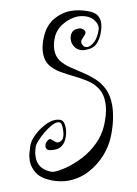

<svg xmlns="http://www.w3.org/2000/svg" viewBox="-105 -666 595 835"><g transform="rotate(-10 192.5 -248.5)"><path d="M378 -493Q369 -468 352 -450.5Q335 -433 301 -433Q285 -433 272 -439.5Q259 -446 251 -462Q245 -473 245 -486Q245 -502 253.5 -515Q262 -528 278 -529Q280 -529 282.5 -529.5Q285 -530 286 -530Q302 -530 311 -518Q314 -514 314 -510Q314 -503 306.5 -495.5Q299 -488 292.5 -480Q286 -472 289 -462Q295 -444 311 -444Q326 -444 343.5 -460.5Q361 -477 371 -507Q374 -513 374 -521Q374 -536 362 -552Q350 -568 331 -575Q323 -578 313.5 -580Q304 -582 295 -582Q259 -582 224 -561Q189 -540 176 -503Q171 -490 169 -478Q167 -466 167 -456Q167 -427 182 -407Q197 -387 220.5 -371Q244 -355 270 -338.5Q296 -322 319.5 -301Q343 -280 358 -250Q373 -220 373 -176Q373 -151 367 -120Q361 -89 347 -51Q330 -5 296.5 32.5Q263 70 219.5 92Q176 114 128 114Q95 114 62 102Q13 84 -4.5 56.5Q-22 29 -22 1Q-22 -18 -17 -35Q-12 -52 -8 -65Q-1 -85 20.5 -106Q42 -127 69 -141.5Q96 -156 119 -156Q129 -156 138 -153Q157 -148 157 -113Q157 -103 155 -93Q153 -83 149 -72Q142 -53 128.5 -41Q115 -29 93 -29Q82 -29 72.5 -30.5Q63 -32 58 -40Q57 -42 56.5 -44Q56 -46 56 -48Q56 -64 72 -75Q80 -81 87 -75Q94 -69 101.5 -62.5Q109 -56 118 -58Q134 -62 139 -76Q144 -90 144 -107Q144 -112 144 -117Q144 -122 143 -127Q142 -144 126 -144Q114 -144 96.5 -134Q79 -124 61.5 -109.5Q44 -95 31 -80.5Q18 -66 15 -58Q6 -33 6 -11Q6 42 62 63Q68 65 76 65Q96 65 130.5 56Q165 47 204 27Q243 7 277 -27Q311 -61 329 -111Q338 -135 342 -155Q346 -175 346 -192Q346 -230 329.5 -255.5Q313 -281 286.5 -298Q260 -315 231 -329Q202 -343 175.5 -358.5Q149 -374 132.5 -395.5Q116 -417 116 -450Q116 -462 118.5 -476.5Q121 -491 127 -507Q147 -563 185.5 -587Q224 -611 267 -611Q285 -611 303 -607.5Q321 -604 338 -598Q367 -588 377.5 -573Q388 -558 388 -540Q388 -529 385.5 -517.5Q383 -506 378 -493Z"/></g></svg>

Font: Ingrid Darling
Style: Regular
Weight: 400
Designer: Robert E. Leuschke
Foundry: Robert E. Leuschke
Version: Version 1.010; ttfautohint (v1.8.3)